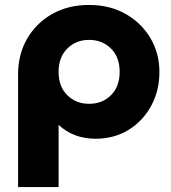

<svg xmlns="http://www.w3.org/2000/svg" viewBox="-20 -545 691 775"><path d="M53 210V-245.5Q53 -325 89.2 -388.2Q125.5 -451.5 190 -488.2Q254.5 -525 339.5 -525Q424 -525 488 -488.2Q552 -451.5 587.8 -390.2Q623.5 -329 623.5 -255Q623.5 -179 590.2 -117.8Q557 -56.5 499 -20.8Q441 15 366 15Q276.5 15 216.5 -41V210ZM339.5 -126Q393 -126 428 -160.8Q463 -195.5 463 -255Q463 -314.5 427.8 -349.2Q392.5 -384 339.5 -384Q287 -384 251.8 -349.2Q216.5 -314.5 216.5 -255Q216.5 -195.5 251.5 -160.8Q286.5 -126 339.5 -126Z"/></svg>

Font: Geologica
Style: Bold
Weight: 700
Designer: Sindre Bremnes, Frode Helland
Foundry: Monokrom Skriftforlag AS
Version: Version 1.010; ttfautohint (v1.8.4.7-5d5b);gftools[0.9.28]